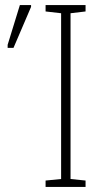

<svg xmlns="http://www.w3.org/2000/svg" viewBox="-20 -734 394 754"><path d="M316 0V-25L257 -31V-682L316 -689V-714H159V-689L220 -682V-31L159 -25V0ZM10 -546H33L102 -707V-714H58L10 -558Z"/></svg>

Font: Noto Sans ExtraCondensed ExtraLight
Style: Regular
Weight: 200
Width: 2
Designer: Monotype Design Team
Foundry: Monotype Imaging Inc.
Version: Version 2.013